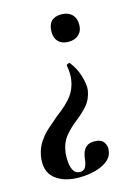

<svg xmlns="http://www.w3.org/2000/svg" viewBox="-118 -416 545 749"><g transform="rotate(-15 155.0 -41.5)"><path d="M205 -358Q231 -358 246.5 -343Q262 -328 262 -301Q262 -276 246.5 -261.5Q231 -247 205 -247Q179 -247 164.5 -261.5Q150 -276 150 -301Q150 -358 205 -358ZM189 -164Q211 -136 221 -101Q231 -66 228 -45Q222 -9 201 14.5Q180 38 154.5 57.5Q129 77 108 102Q87 127 81 167Q79 187 81 207.5Q83 228 91.5 241.5Q100 255 116 255Q133 255 139.5 242Q146 229 147 215Q148 204 152 189.5Q156 175 167 164.5Q178 154 201 154Q229 154 239.5 171Q250 188 245 208Q241 231 219.5 246Q198 261 168.5 268Q139 275 108 275Q47 275 11 245.5Q-25 216 -15 155Q-9 123 7 99.5Q23 76 44 57.5Q65 39 85 22Q132 -13 151.5 -40Q171 -67 176 -101Q178 -113 177.5 -127.5Q177 -142 174 -158Q173 -163 180.5 -165.5Q188 -168 189 -164Z"/></g></svg>

Font: Cormorant Light
Style: Italic
Weight: 300
Italic angle: -10°
Designer: Christian Thalmann (Catharsis Fonts)
Foundry: Catharsis Fonts
Version: Version 4.000